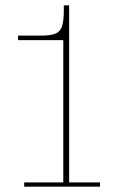

<svg xmlns="http://www.w3.org/2000/svg" viewBox="-20 -702 424 722"><path d="M71 0V-16H218V-551H48V-568H134Q170 -568 188.5 -575.5Q207 -583 213.5 -604Q220 -625 220 -664V-682H240V-16H356V0Z"/></svg>

Font: Montagu Slab 144pt Thin
Style: Regular
Weight: 250
Version: Version 1.000